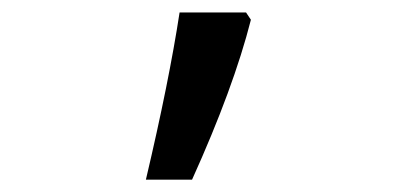

<svg xmlns="http://www.w3.org/2000/svg" viewBox="-20 -148 640 309"><path d="M376 -127.9 383.8 -116.2Q356 -6.8 289.1 141.1H214.8Q252 -16.6 269 -127.9Z"/></svg>

Font: Droid Sans Mono
Style: Regular
Weight: 400
Monospace: yes
Version: Version 1.00 build 112